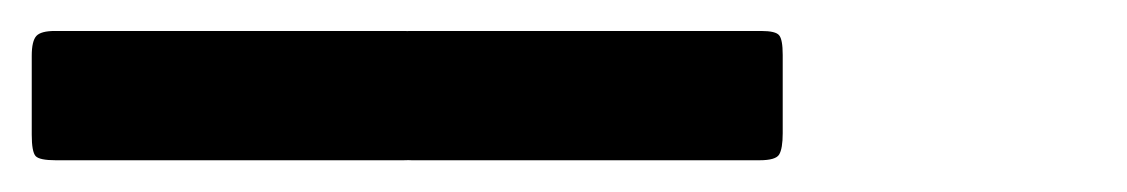

<svg xmlns="http://www.w3.org/2000/svg" viewBox="-148 41 728 124"><path d="M-112.5 61H113.5Q123 61 125.2 63.8Q127.5 66.5 127.5 76.5V127Q127.5 137 125.2 140.8Q123 144.5 112.5 144.5H-112Q-122.5 144.5 -125 141.8Q-127.5 139 -127.5 128V77Q-127.5 67.5 -124.5 64.2Q-121.5 61 -112.5 61ZM117.5 61H343.5Q353 61 355.2 63.8Q357.5 66.5 357.5 76.5V127Q357.5 137 355.2 140.8Q353 144.5 342.5 144.5H118Q107.5 144.5 105 141.8Q102.5 139 102.5 128V77Q102.5 67.5 105.5 64.2Q108.5 61 117.5 61Z"/></svg>

Font: Besley* Narrow Semi
Style: Italic
Weight: 600
Width: 4
Italic angle: -13°
Designer: Owen Earl
Foundry: indestructible type*
Version: Version 3.000; ttfautohint (v1.8.3)